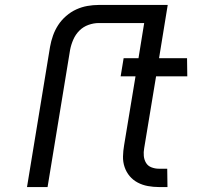

<svg xmlns="http://www.w3.org/2000/svg" viewBox="-20 -755 840 775"><path d="M89 0 182 -566Q186 -589 194 -611.5Q202 -634 215 -654Q228 -674 247 -690.5Q266 -707 288 -717Q310 -727 333 -731Q356 -735 378 -735H657L622 -520H735L736 -447H610L562 -157Q559 -141 560.5 -125.5Q562 -110 569.5 -97.5Q577 -85 591.5 -79.5Q606 -74 621 -74H655L656 0H621Q599 0 577 -4Q555 -8 536 -18Q517 -28 503.5 -44Q490 -60 483 -80.5Q476 -101 476.5 -123.5Q477 -146 481 -169L527 -447H467L479 -520H539L562 -662H379Q358 -662 337 -654.5Q316 -647 300.5 -631.5Q285 -616 276 -595.5Q267 -575 263 -554L172 0Z"/></svg>

Font: Iosevka Aile Oblique
Style: Regular
Weight: 400
Italic angle: -9°
Designer: Belleve Invis
Foundry: Belleve Invis
Version: Version 31.1.0; ttfautohint (v1.8.4)